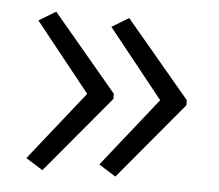

<svg xmlns="http://www.w3.org/2000/svg" viewBox="-38 -447 554 485"><g transform="rotate(5 238.5 -204.0)"><path d="M367 -205 228 -379 271 -405 434 -211V-198L271 -3L228 -30ZM182 -205 43 -379 86 -405 249 -211V-198L86 -3L43 -30Z"/></g></svg>

Font: Noto Sans Syriac Eastern Light
Style: Regular
Weight: 300
Designer: Patrick Giasson and the Monotype Design Team
Foundry: Monotype Imaging Inc.
Version: Version 3.001